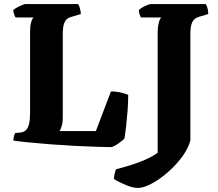

<svg xmlns="http://www.w3.org/2000/svg" viewBox="-20 -724 1074 945"><path d="M526 0Q503 0 456 -1.5Q409 -3 350 -6Q291 -9 231.5 -13.5Q172 -18 122.5 -23Q73 -28 46 -32Q46 -44 49 -54.5Q52 -65 54 -69L83 -72Q99 -74 109 -85Q119 -96 123.5 -116.5Q128 -137 128 -168V-563Q128 -594 132 -610Q136 -626 140.5 -632Q145 -638 145 -638H57Q53 -643 49.5 -654Q46 -665 45 -674Q51 -680 63.5 -687Q76 -694 88.5 -699Q101 -704 106 -704H364Q369 -698 373 -684.5Q377 -671 378 -655L335 -642Q321 -639 311 -631.5Q301 -624 295 -607Q289 -590 289 -556V-143Q289 -121 283.5 -103Q278 -85 273 -79H452L526 -274Q553 -274 577 -268Q601 -262 611 -257Q611 -220 608 -180.5Q605 -141 601 -105Q597 -69 593 -43Q587 -36 573.5 -25.5Q560 -15 546.5 -7.5Q533 0 526 0ZM659 201Q634 201 599 186.5Q564 172 541 157Q541 144 544.5 130Q548 116 551 109Q612 94 665.5 74Q719 54 756 28V-563Q756 -591 761.5 -612Q767 -633 774 -638H674Q671 -642 667.5 -652Q664 -662 663 -674Q668 -680 680 -687Q692 -694 704.5 -699Q717 -704 723 -704H992Q997 -698 1001 -685Q1005 -672 1005 -655L962 -642Q949 -639 938.5 -630.5Q928 -622 922.5 -605Q917 -588 917 -556V-32Q905 10 874 51Q843 92 803.5 126Q764 160 725 180.5Q686 201 659 201Z"/></svg>

Font: Texturina 12pt ExtraBold
Style: Regular
Weight: 800
Designer: Guillermo Torres Carreño
Foundry: Omnibus-Type
Version: Version 1.002